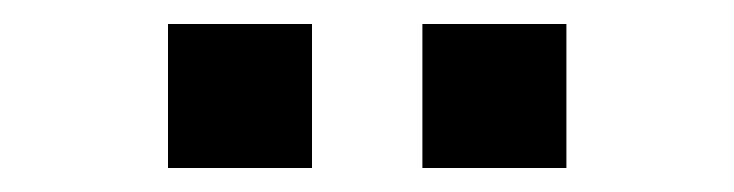

<svg xmlns="http://www.w3.org/2000/svg" viewBox="-20 -936 612 160"><path d="M332 -796V-916H452V-796ZM120 -796V-916H240V-796Z"/></svg>

Font: Manrope ExtraLight ExtraBold
Style: Regular
Weight: 800
Version: Version 4.504